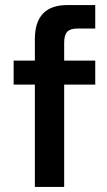

<svg xmlns="http://www.w3.org/2000/svg" viewBox="-20 -740 422 760"><path d="M234 0H118V-405H34V-500H118V-585Q118 -720 247 -720H357V-627H286Q258 -627 246 -614Q234 -601 234 -571V-500H357V-405H234Z"/></svg>

Font: Wix Madefor Text SemiBold
Style: Regular
Weight: 600
Designer: Dalton Maag Ltd
Foundry: Dalton Maag Ltd
Version: Version 3.100